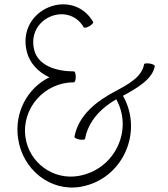

<svg xmlns="http://www.w3.org/2000/svg" viewBox="-20 -833 771 882"><path d="M371 -196C385 -275 443 -336 514 -377C593 -235 507 -54 342 -25C225 -4 114 -85 97 -202C78 -336 184 -455 320 -455C324 -455 328 -466 328 -480C328 -494 324 -505 320 -505C239 -505 155 -531 137 -604C101 -752 295 -829 365 -707C367 -704 379 -706 391 -713C403 -720 410 -729 408 -732C314 -895 55 -793 103 -596C116 -543 156 -501 207 -478C103 -427 46 -313 63 -198C83 -54 211 49 351 25C543 -9 640 -225 545 -393C610 -428 681 -470 691 -529C692 -533 682 -539 668 -541C654 -543 643 -542 642 -538C632 -479 568 -445 512 -415C423 -369 339 -302 322 -204C321 -200 332 -195 345 -192C359 -190 371 -191 371 -196Z"/></svg>

Font: Nupuram Thin
Style: Regular
Weight: 100
Designer: Santhosh Thottingal (santhosh.thottingal@gmail.com)
Foundry: SMC
Version: Version 1.000